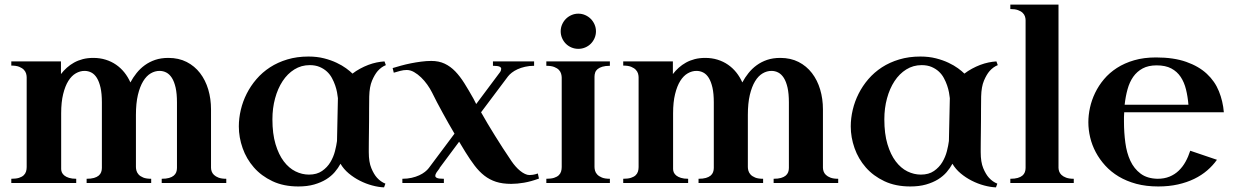

<svg xmlns="http://www.w3.org/2000/svg" viewBox="-20 -790 5333 829"><path d="M28.8 -524.9H243.2V-470.2Q254.4 -484.9 268.6 -497.6Q282.7 -510.3 299.8 -519.8Q316.9 -529.3 337.6 -534.7Q358.4 -540 382.8 -540Q411.6 -540 436.5 -532.2Q461.4 -524.4 481.4 -510.5Q501.5 -496.6 517.1 -477.1Q532.7 -457.5 543 -434.1Q554.2 -455.1 569.6 -474.4Q585 -493.7 605 -508.3Q625 -522.9 650.1 -531.5Q675.3 -540 707 -540Q751.5 -540 785.9 -522.5Q820.3 -504.9 843.8 -474.4Q867.2 -443.8 879.2 -403.6Q891.1 -363.3 891.1 -317.9V-65.9Q891.1 -58.6 893.8 -50.3Q896.5 -42 903.8 -34.9Q911.1 -27.8 923.8 -22.9Q936.5 -18.1 957 -18.1V0H678.2V-18.1Q697.3 -18.1 710 -21.7Q722.7 -25.4 730.2 -31.7Q737.8 -38.1 741 -46.6Q744.1 -55.2 744.1 -64.9V-348.1Q744.1 -385.7 738.3 -411.6Q732.4 -437.5 722.2 -453.6Q711.9 -469.7 698.2 -476.8Q684.6 -483.9 668.9 -483.9Q648.9 -483.9 630.6 -473.1Q612.3 -462.4 598.1 -439.2Q584 -416 575.4 -380.1Q566.9 -344.2 566.9 -293.9V-68.8Q566.9 -61.5 569.3 -52.7Q571.8 -43.9 578.6 -36.4Q585.4 -28.8 598.4 -23.4Q611.3 -18.1 632.8 -18.1V0H354V-18.1Q373 -18.1 385.7 -21.7Q398.4 -25.4 406 -31.7Q413.6 -38.1 416.7 -46.6Q419.9 -55.2 419.9 -64.9V-348.1Q419.9 -385.7 414.1 -411.6Q408.2 -437.5 398.2 -453.6Q388.2 -469.7 374.5 -476.8Q360.8 -483.9 345.2 -483.9Q325.7 -483.9 307.4 -473.4Q289.1 -462.9 275.1 -440.7Q261.2 -418.5 252.7 -383.8Q244.1 -349.1 244.1 -300.8V-60.1Q244.1 -52.7 247.3 -45.4Q250.5 -38.1 258.1 -32Q265.6 -25.9 278.1 -22Q290.5 -18.1 309.1 -18.1V0H28.8V-18.1Q49.3 -18.1 62.3 -22.2Q75.2 -26.4 82.5 -33.4Q89.8 -40.5 92.5 -49.6Q95.2 -58.6 95.2 -68.8V-456.1Q95.2 -463.4 92.8 -472.2Q90.3 -481 83.3 -488.5Q76.2 -496.1 63.2 -501.5Q50.3 -506.8 28.8 -506.8Z M1312 -545.9Q1348.6 -545.9 1379.2 -538.1Q1409.7 -530.3 1433.3 -519Q1457 -507.8 1474.4 -495.1Q1491.7 -482.4 1502 -472.2Q1517.1 -483.9 1534.7 -493.4Q1552.2 -502.9 1570.3 -509.8Q1588.4 -516.6 1606.2 -520.3Q1624 -523.9 1640.1 -524.9L1646 -508.8Q1626.5 -501 1610.8 -483.4Q1597.7 -468.3 1586.4 -441.9Q1575.2 -415.5 1574.2 -373Q1573.7 -348.1 1573.7 -321.3Q1573.7 -294.4 1573.5 -268.3Q1573.2 -242.2 1573 -218.5Q1572.8 -194.8 1572.5 -176.3Q1572.3 -157.7 1572.3 -146.2Q1572.3 -134.8 1572.3 -132.8Q1572.3 -90.3 1583.3 -64Q1594.2 -37.6 1607.9 -22.5Q1624 -4.9 1644 2.9L1638.2 19Q1614.3 18.1 1586.9 10.7Q1559.6 3.4 1533.7 -9.8Q1507.8 -22.9 1485.8 -41.3Q1463.9 -59.6 1450.2 -83Q1440.4 -64.5 1425.3 -46.9Q1410.2 -29.3 1388.2 -15.6Q1366.2 -2 1336.4 6.6Q1306.6 15.1 1268.1 15.1Q1204.6 15.1 1156.5 -7.6Q1108.4 -30.3 1076.2 -67.1Q1043.9 -104 1027.6 -150.4Q1011.2 -196.8 1011.2 -244.1Q1011.2 -279.8 1019.8 -315.9Q1028.3 -352.1 1045.2 -385.5Q1062 -418.9 1087.2 -448.2Q1112.3 -477.5 1145.8 -499.3Q1179.2 -521 1220.7 -533.4Q1262.2 -545.9 1312 -545.9ZM1314 -36.1Q1348.1 -36.1 1370.6 -51.8Q1393.1 -67.4 1406.5 -89.8Q1419.9 -112.3 1426.3 -137.2Q1432.6 -162.1 1435.1 -181.2L1439 -366.2Q1438 -376.5 1435.3 -391.1Q1432.6 -405.8 1427.2 -421.4Q1421.9 -437 1413.3 -452.9Q1404.8 -468.8 1391.6 -481Q1378.4 -493.2 1360.1 -501Q1341.8 -508.8 1317.4 -508.8Q1280.8 -508.8 1251 -490.2Q1221.2 -471.7 1200.2 -439.7Q1179.2 -407.7 1167.7 -365.2Q1156.2 -322.8 1156.2 -274.9Q1156.2 -212.4 1169.7 -167.5Q1183.1 -122.6 1205.3 -93.3Q1227.5 -64 1255.9 -50Q1284.2 -36.1 1314 -36.1Z M1717.3 -18.1Q1738.8 -18.1 1757.1 -22.2Q1775.4 -26.4 1789.8 -33Q1804.2 -39.6 1814.7 -47.9Q1825.2 -56.2 1831.1 -64L1942.4 -212.9Q1930.2 -233.4 1917.2 -256.3Q1904.3 -279.3 1891.4 -302.7Q1878.4 -326.2 1866.7 -348.6Q1855 -371.1 1845.2 -391.1Q1836.9 -407.7 1824.7 -424.8Q1812.5 -441.9 1798.1 -455.8Q1783.7 -469.7 1767.8 -478.8Q1752 -487.8 1736.3 -487.8Q1722.2 -487.8 1708 -483.9Q1693.8 -480 1680.2 -476.1L1675.3 -496.1Q1691.4 -501 1711.7 -506.6Q1731.9 -512.2 1753.9 -516.6Q1775.9 -521 1798.6 -523.9Q1821.3 -526.9 1842.3 -526.9Q1875 -526.9 1899.9 -515.1Q1924.8 -503.4 1945.6 -481.9Q1966.3 -460.4 1985.1 -430.4Q2003.9 -400.4 2024.4 -363.8L2036.1 -340.8L2140.1 -480Q2144 -486.3 2144 -493.2Q2144 -499 2136.5 -502.4Q2128.9 -505.9 2108.4 -505.9V-524.9H2286.1V-505.9Q2265.1 -505.9 2247.1 -501.7Q2229 -497.6 2214.6 -491Q2200.2 -484.4 2189.7 -476.1Q2179.2 -467.8 2173.3 -460L2057.1 -305.2Q2071.3 -279.8 2086.2 -254.9Q2101.1 -230 2117.2 -204.1Q2133.3 -178.2 2150.9 -150.9Q2168.5 -123.5 2188.5 -94.2Q2196.8 -82 2206.3 -71.3Q2215.8 -60.5 2226.1 -52.2Q2236.3 -43.9 2246.6 -39.1Q2256.8 -34.2 2266.1 -34.2Q2271.5 -34.2 2280.8 -35.4Q2290 -36.6 2302.2 -41L2307.1 -19Q2272.5 -6.3 2242.7 -1.2Q2212.9 3.9 2187.5 3.9Q2149.4 3.9 2121.6 -5.1Q2093.8 -14.2 2071.3 -31.7Q2048.8 -49.3 2029.3 -75Q2009.8 -100.6 1989.3 -133.8L1962.4 -178.2L1877.4 -64H1878.4Q1870.6 -54.2 1865 -45.7Q1859.4 -37.1 1859.4 -30.8Q1859.4 -24.9 1867.2 -21.5Q1875 -18.1 1896.5 -18.1V0H1717.3Z M2613.3 0H2338.9V-18.1Q2359.4 -18.1 2372.3 -22.2Q2385.3 -26.4 2392.6 -33.4Q2399.9 -40.5 2402.6 -49.6Q2405.3 -58.6 2405.3 -68.8V-455.1Q2405.3 -462.4 2402.8 -471.4Q2400.4 -480.5 2393.3 -488Q2386.2 -495.6 2373.3 -500.7Q2360.4 -505.9 2338.9 -505.9V-524.9H2613.3V-505.9Q2593.8 -505.9 2580.8 -502Q2567.9 -498 2560.3 -491.7Q2552.7 -485.4 2549.8 -476.8Q2546.9 -468.3 2546.9 -459V-68.8Q2546.9 -61.5 2549.3 -52.7Q2551.8 -43.9 2558.8 -36.4Q2565.9 -28.8 2578.9 -23.4Q2591.8 -18.1 2613.3 -18.1ZM2400.9 -654.8Q2400.9 -670.4 2407 -684.3Q2413.1 -698.2 2423.3 -708.5Q2433.6 -718.8 2447.5 -724.9Q2461.4 -731 2477.1 -731Q2492.7 -731 2506.6 -724.9Q2520.5 -718.8 2530.8 -708.5Q2541 -698.2 2547.1 -684.3Q2553.2 -670.4 2553.2 -654.8Q2553.2 -639.2 2547.1 -625.2Q2541 -611.3 2530.8 -601.1Q2520.5 -590.8 2506.6 -585Q2492.7 -579.1 2477.1 -579.1Q2461.4 -579.1 2447.5 -585Q2433.6 -590.8 2423.3 -601.1Q2413.1 -611.3 2407 -625.2Q2400.9 -639.2 2400.9 -654.8Z M2670.9 -524.9H2885.3V-470.2Q2896.5 -484.9 2910.6 -497.6Q2924.8 -510.3 2941.9 -519.8Q2959 -529.3 2979.7 -534.7Q3000.5 -540 3024.9 -540Q3053.7 -540 3078.6 -532.2Q3103.5 -524.4 3123.5 -510.5Q3143.6 -496.6 3159.2 -477.1Q3174.8 -457.5 3185.1 -434.1Q3196.3 -455.1 3211.7 -474.4Q3227.1 -493.7 3247.1 -508.3Q3267.1 -522.9 3292.2 -531.5Q3317.4 -540 3349.1 -540Q3393.6 -540 3428 -522.5Q3462.4 -504.9 3485.8 -474.4Q3509.3 -443.8 3521.2 -403.6Q3533.2 -363.3 3533.2 -317.9V-65.9Q3533.2 -58.6 3535.9 -50.3Q3538.6 -42 3545.9 -34.9Q3553.2 -27.8 3565.9 -22.9Q3578.6 -18.1 3599.1 -18.1V0H3320.3V-18.1Q3339.4 -18.1 3352.1 -21.7Q3364.7 -25.4 3372.3 -31.7Q3379.9 -38.1 3383.1 -46.6Q3386.2 -55.2 3386.2 -64.9V-348.1Q3386.2 -385.7 3380.4 -411.6Q3374.5 -437.5 3364.3 -453.6Q3354 -469.7 3340.3 -476.8Q3326.7 -483.9 3311 -483.9Q3291 -483.9 3272.7 -473.1Q3254.4 -462.4 3240.2 -439.2Q3226.1 -416 3217.5 -380.1Q3209 -344.2 3209 -293.9V-68.8Q3209 -61.5 3211.4 -52.7Q3213.9 -43.9 3220.7 -36.4Q3227.5 -28.8 3240.5 -23.4Q3253.4 -18.1 3274.9 -18.1V0H2996.1V-18.1Q3015.1 -18.1 3027.8 -21.7Q3040.5 -25.4 3048.1 -31.7Q3055.7 -38.1 3058.8 -46.6Q3062 -55.2 3062 -64.9V-348.1Q3062 -385.7 3056.2 -411.6Q3050.3 -437.5 3040.3 -453.6Q3030.3 -469.7 3016.6 -476.8Q3002.9 -483.9 2987.3 -483.9Q2967.8 -483.9 2949.5 -473.4Q2931.2 -462.9 2917.2 -440.7Q2903.3 -418.5 2894.8 -383.8Q2886.2 -349.1 2886.2 -300.8V-60.1Q2886.2 -52.7 2889.4 -45.4Q2892.6 -38.1 2900.1 -32Q2907.7 -25.9 2920.2 -22Q2932.6 -18.1 2951.2 -18.1V0H2670.9V-18.1Q2691.4 -18.1 2704.3 -22.2Q2717.3 -26.4 2724.6 -33.4Q2731.9 -40.5 2734.6 -49.6Q2737.3 -58.6 2737.3 -68.8V-456.1Q2737.3 -463.4 2734.9 -472.2Q2732.4 -481 2725.3 -488.5Q2718.3 -496.1 2705.3 -501.5Q2692.4 -506.8 2670.9 -506.8Z M3954.1 -545.9Q3990.7 -545.9 4021.2 -538.1Q4051.8 -530.3 4075.4 -519Q4099.1 -507.8 4116.5 -495.1Q4133.8 -482.4 4144 -472.2Q4159.2 -483.9 4176.8 -493.4Q4194.3 -502.9 4212.4 -509.8Q4230.5 -516.6 4248.3 -520.3Q4266.1 -523.9 4282.2 -524.9L4288.1 -508.8Q4268.6 -501 4252.9 -483.4Q4239.7 -468.3 4228.5 -441.9Q4217.3 -415.5 4216.3 -373Q4215.8 -348.1 4215.8 -321.3Q4215.8 -294.4 4215.6 -268.3Q4215.3 -242.2 4215.1 -218.5Q4214.8 -194.8 4214.6 -176.3Q4214.4 -157.7 4214.4 -146.2Q4214.4 -134.8 4214.4 -132.8Q4214.4 -90.3 4225.3 -64Q4236.3 -37.6 4250 -22.5Q4266.1 -4.9 4286.1 2.9L4280.3 19Q4256.3 18.1 4229 10.7Q4201.7 3.4 4175.8 -9.8Q4149.9 -22.9 4127.9 -41.3Q4106 -59.6 4092.3 -83Q4082.5 -64.5 4067.4 -46.9Q4052.2 -29.3 4030.3 -15.6Q4008.3 -2 3978.5 6.6Q3948.7 15.1 3910.2 15.1Q3846.7 15.1 3798.6 -7.6Q3750.5 -30.3 3718.3 -67.1Q3686 -104 3669.7 -150.4Q3653.3 -196.8 3653.3 -244.1Q3653.3 -279.8 3661.9 -315.9Q3670.4 -352.1 3687.3 -385.5Q3704.1 -418.9 3729.2 -448.2Q3754.4 -477.5 3787.8 -499.3Q3821.3 -521 3862.8 -533.4Q3904.3 -545.9 3954.1 -545.9ZM3956.1 -36.1Q3990.2 -36.1 4012.7 -51.8Q4035.2 -67.4 4048.6 -89.8Q4062 -112.3 4068.4 -137.2Q4074.7 -162.1 4077.1 -181.2L4081.1 -366.2Q4080.1 -376.5 4077.4 -391.1Q4074.7 -405.8 4069.3 -421.4Q4064 -437 4055.4 -452.9Q4046.9 -468.8 4033.7 -481Q4020.5 -493.2 4002.2 -501Q3983.9 -508.8 3959.5 -508.8Q3922.9 -508.8 3893.1 -490.2Q3863.3 -471.7 3842.3 -439.7Q3821.3 -407.7 3809.8 -365.2Q3798.3 -322.8 3798.3 -274.9Q3798.3 -212.4 3811.8 -167.5Q3825.2 -122.6 3847.4 -93.3Q3869.6 -64 3897.9 -50Q3926.3 -36.1 3956.1 -36.1Z M4342.3 -18.1Q4361.3 -18.1 4374 -21.7Q4386.7 -25.4 4394.3 -31.7Q4401.9 -38.1 4405 -46.6Q4408.2 -55.2 4408.2 -64.9V-703.1Q4408.2 -710.4 4405.5 -719Q4402.8 -727.5 4395.5 -734.6Q4388.2 -741.7 4375.5 -746.3Q4362.8 -751 4342.3 -751V-770H4550.3V-65.9Q4550.3 -58.6 4553 -50.3Q4555.7 -42 4563 -34.9Q4570.3 -27.8 4583.3 -22.9Q4596.2 -18.1 4616.2 -18.1V0H4342.3Z M4834 -305.2Q4833 -294.4 4833 -284.4Q4833 -274.4 4833 -264.2Q4833 -217.8 4838.9 -173.8Q4844.7 -129.9 4860.6 -95.7Q4876.5 -61.5 4904.8 -40.3Q4933.1 -19 4978 -18.1Q5006.8 -18.1 5029.5 -27.3Q5052.2 -36.6 5069.3 -53Q5086.4 -69.3 5098.6 -91.3Q5110.8 -113.3 5119.1 -139.2L5234.4 -100.1Q5216.8 -75.2 5192.4 -54.2Q5168 -33.2 5136.5 -17.8Q5105 -2.4 5066.2 6.3Q5027.3 15.1 4981 15.1Q4928.7 15.1 4886.2 3.7Q4843.8 -7.8 4810.3 -27.8Q4776.9 -47.9 4752.2 -75Q4727.5 -102.1 4711.2 -132.8Q4694.8 -163.6 4687 -196.8Q4679.2 -230 4679.2 -262.2Q4679.2 -293 4686.3 -325.4Q4693.4 -357.9 4708.5 -389.2Q4723.6 -420.4 4746.8 -448Q4770 -475.6 4802.5 -496.6Q4835 -517.6 4877 -529.8Q4918.9 -542 4971.2 -542Q5047.9 -542 5101.8 -522.9Q5155.8 -503.9 5190.7 -471.4Q5225.6 -439 5242.9 -396Q5260.3 -353 5264.2 -305.2ZM4974.1 -507.8Q4938.5 -507.8 4913.8 -494.6Q4889.2 -481.4 4873 -458.5Q4856.9 -435.5 4848.4 -404.5Q4839.8 -373.5 4835.9 -337.9H5111.3Q5108.4 -373 5100.8 -403.8Q5093.3 -434.6 5077.9 -457.8Q5062.5 -481 5037.4 -494.4Q5012.2 -507.8 4974.1 -507.8Z"/></svg>

Font: Uncial Antiqua
Style: Regular
Weight: 400
Version: Version 1.000